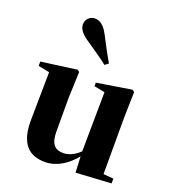

<svg xmlns="http://www.w3.org/2000/svg" viewBox="-157 -991 1005 1125"><g transform="rotate(20 345.5 -428.5)"><path d="M408 -654C386 -691 365 -729 325 -807C300 -854 274 -874 241 -874C213 -874 186 -852 186 -817C186 -786 212 -758 257 -729C323 -684 355 -662 386 -637ZM600 -34V-384L604 -547L591 -557L374 -522V-500L441 -487L437 -117C408 -88 372 -69 334 -69C286 -69 255 -94 255 -174V-384L261 -547L248 -557L26 -527V-500L96 -486L92 -189C90 -37 153 17 253 17C326 17 392 -28 438 -86L443 14L663 1V-29Z"/></g></svg>

Font: Noto Serif TC Black
Style: Regular
Weight: 900
Version: Version 1.001;PS 1.001;hotconv 16.6.54;makeotf.lib2.5.65590